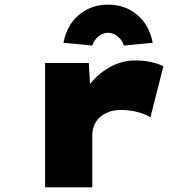

<svg xmlns="http://www.w3.org/2000/svg" viewBox="-20 -806 821 826"><path d="M174 0V-535H362L374 -336L313 -337Q329 -396 366 -443Q403 -490 454 -518Q505 -546 562 -546Q596 -546 628 -539.5Q660 -533 683 -521L627 -301Q609 -314 573.5 -323.5Q538 -333 501 -333Q469 -333 445.5 -323.5Q422 -314 406.5 -298.5Q391 -283 384 -264Q377 -245 377 -224V0ZM377 -610 253 -622Q268 -699 320 -742.5Q372 -786 445 -786Q518 -786 570 -742.5Q622 -699 637 -622L513 -610Q504 -636 485 -650.5Q466 -665 445 -665Q424 -665 405 -650.5Q386 -636 377 -610Z"/></svg>

Font: Lexend Tera Black
Style: Regular
Weight: 900
Version: Version 1.007